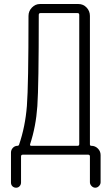

<svg xmlns="http://www.w3.org/2000/svg" viewBox="-20 -750 540 931"><path d="M126 -50.8Q124 -43 131.8 -43H356.4Q364.3 -43 364.3 -51.8V-677.7Q364.3 -686.5 356.4 -686.5H175.8Q168 -686.5 168 -677.7Q168 -334 161.1 -235.4Q154.3 -136.7 126 -50.8ZM33.2 134.8V-9.8Q33.2 -23.4 42.5 -33.2Q51.8 -43 65.4 -43Q70.3 -43 72.3 -47.9Q102.5 -135.7 110.4 -236.3Q118.2 -336.9 118.2 -672.9Q118.2 -696.3 134.8 -713.4Q151.4 -730.5 173.8 -730.5H360.4Q383.8 -730.5 399.9 -713.4Q416 -696.3 416 -672.9V-49.8Q416 -43 422.9 -43Q441.4 -43 454.6 -29.8Q467.8 -16.6 467.8 2V133.8Q467.8 143.6 460 151.9Q452.1 160.2 441.9 160.2Q431.6 160.2 423.8 151.9Q416 143.6 416 133.8V8.8Q416 0 407.2 0H90.8Q82 0 82 8.8V134.8Q82 145.5 75.2 152.8Q68.4 160.2 58.1 160.2Q47.9 160.2 40.5 153.3Q33.2 146.5 33.2 134.8Z"/></svg>

Font: Rounded-X Mgen+ 1mn light
Style: Regular
Weight: 200
Designer: [Source Han Sans]
Ryoko NISHIZUKA  (kana & ideographs); Paul D. Hunt (Latin, Greek & Cyrillic); Wenlong ZHANG  (bopomofo
Version: Version 1.059.20150602